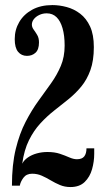

<svg xmlns="http://www.w3.org/2000/svg" viewBox="-20 -731 432 756"><path d="M257.5 5.5Q235 5.5 216 -2.5Q197 -10.5 179.5 -21Q162 -31.5 144.5 -39.2Q127 -47 106.5 -47Q84 -47 72.2 -31Q60.5 -15 58 0H27Q27 -83 42 -144.2Q57 -205.5 80.8 -251.2Q104.5 -297 131 -333.5Q157.5 -370 181 -403Q204.5 -436 219.5 -471.5Q234.5 -507 234.5 -551.5Q234.5 -591.5 226.2 -620Q218 -648.5 202.5 -663.5Q187 -678.5 164 -678.5Q148 -678.5 134.5 -672Q121 -665.5 113.2 -655.5Q105.5 -645.5 105.5 -634Q105.5 -624 112.5 -614.5Q119.5 -605 126.5 -593.2Q133.5 -581.5 133.5 -564Q133.5 -536 120 -523.5Q106.5 -511 86 -511Q64.5 -511 51.2 -527Q38 -543 38 -577Q38 -614 55.8 -644.2Q73.5 -674.5 106.8 -692.8Q140 -711 186.5 -711Q214 -711 242.8 -703.2Q271.5 -695.5 295.8 -677Q320 -658.5 334.8 -626.5Q349.5 -594.5 349.5 -545.5Q349.5 -492.5 336 -455Q322.5 -417.5 300 -390.2Q277.5 -363 249.8 -340.5Q222 -318 193.2 -295.5Q164.5 -273 138.8 -245Q113 -217 94 -178.8Q75 -140.5 67.5 -86.5Q74.5 -100.5 89.8 -111Q105 -121.5 125 -127Q145 -132.5 167 -132.5Q195 -132.5 215.8 -125.5Q236.5 -118.5 253 -111.2Q269.5 -104 283 -104Q303 -104 311.8 -115.2Q320.5 -126.5 320.5 -147H351V-125.5Q351 -95 342.5 -64.8Q334 -34.5 313.5 -14.5Q293 5.5 257.5 5.5Z"/></svg>

Font: Imbue 24pt
Style: Bold
Weight: 700
Designer: Tyler Finck
Foundry: Etcetera Type Company
Version: Version 1.102